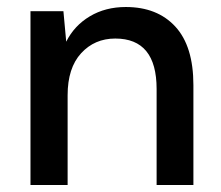

<svg xmlns="http://www.w3.org/2000/svg" viewBox="-20 -528 630 548"><path d="M67 0V-496H161L169 -409Q192 -455 236.5 -481.5Q281 -508 339 -508Q429 -508 480.5 -452Q532 -396 532 -285V0H427V-274Q427 -418 309 -418Q250 -418 211.5 -376Q173 -334 173 -256V0Z"/></svg>

Font: Ultramarine Medium
Style: Regular
Weight: 500
Designer: Colophon Foundry, Jonny Pinhorn
Foundry: Colophon Foundry
Version: Version 1.200; ttfautohint (v1.8.3)